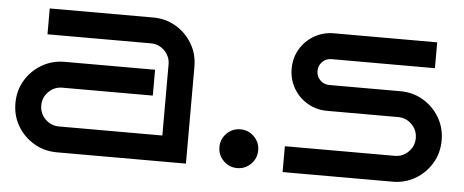

<svg xmlns="http://www.w3.org/2000/svg" viewBox="-42 -645 1788 740"><g transform="rotate(5 851.5 -275.0)"><path d="M698 0H198Q150 0 110 -23.5Q70 -47 46.5 -86.5Q23 -126 23 -175Q23 -224 46.5 -263.5Q70 -303 110 -326.5Q150 -350 198 -350H548V-250H198Q167 -250 145 -228Q123 -206 123 -175Q123 -144 145 -122Q167 -100 198 -100H598V-375Q598 -406 576 -428Q554 -450 523 -450H123V-550H523Q572 -550 611.5 -526.5Q651 -503 674.5 -463.5Q698 -424 698 -375Z M971 -75Q971 -44 949 -22Q927 0 896 0Q865 0 843 -22Q821 -44 821 -75Q821 -106 843 -128Q865 -150 896 -150Q927 -150 949 -128Q971 -106 971 -75Z M1672 -175Q1672 -126 1648.5 -86.5Q1625 -47 1585.5 -23.5Q1546 0 1497 0H1072V-100H1497Q1528 -100 1550 -122Q1572 -144 1572 -175Q1572 -206 1550 -228Q1528 -250 1497 -250H1222Q1181 -250 1146.5 -270Q1112 -290 1092 -324.5Q1072 -359 1072 -400Q1072 -442 1092 -476Q1112 -510 1146.5 -530Q1181 -550 1222 -550H1622V-450H1222Q1201 -450 1186.5 -435.5Q1172 -421 1172 -400Q1172 -379 1186.5 -364.5Q1201 -350 1222 -350H1497Q1546 -350 1585.5 -326.5Q1625 -303 1648.5 -263.5Q1672 -224 1672 -175Z"/></g></svg>

Font: Bruno Ace
Style: Regular
Weight: 400
Version: Version 1.100; ttfautohint (v1.8.4.7-5d5b);gftools[0.9.27]